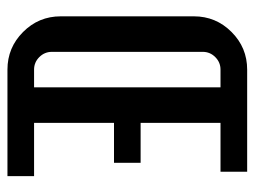

<svg xmlns="http://www.w3.org/2000/svg" viewBox="-106 -594 699 528"><g transform="rotate(90 244.0 -329.5)"><path d="M170.9 0Q110.4 0 67.4 -43Q24.4 -85.9 24.4 -146.5V-512.7Q24.4 -573.2 67.4 -616.2Q110.4 -659.2 170.9 -659.2H451.7V-585.9H317.4V-366.2H427.2V-293H317.4V-73.2H463.9V0ZM219.7 -585.9H170.9Q150.9 -585.9 136.5 -571.5Q122.1 -557.1 122.1 -537.1V-122.1Q122.1 -102.1 136.5 -87.6Q150.9 -73.2 170.9 -73.2H219.7Z"/></g></svg>

Font: Alegre Sans
Style: Regular
Weight: 400
Width: 3
Designer: GrandChaos9000
Version: Version 1.2.6 - August 1, 2014